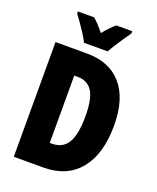

<svg xmlns="http://www.w3.org/2000/svg" viewBox="-166 -1025 920 1123"><g transform="rotate(20 293.5 -463.5)"><path d="M548 -372Q548 -194 468.5 -97Q389 0 243 0H59V-714H255Q395 -714 471.5 -626Q548 -538 548 -372ZM372 -365Q372 -474 342 -520.5Q312 -567 252 -567H229V-148H242Q310 -148 341 -200.5Q372 -253 372 -365ZM217 -767Q209 -785 191 -813Q173 -841 153.5 -869Q134 -897 121 -913V-927H222Q237 -914 254 -896Q271 -878 290 -854Q330 -903 360 -927H459V-913Q445 -894 427 -867Q409 -840 392 -813.5Q375 -787 364 -767Z"/></g></svg>

Font: Noto Sans Kannada ExtraCondensed Black
Style: Regular
Weight: 900
Width: 2
Designer: Jelle Bosma - Monotype Design Team
Foundry: Monotype Imaging Inc.
Version: Version 2.005; ttfautohint (v1.8.4.7-5d5b)